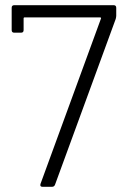

<svg xmlns="http://www.w3.org/2000/svg" viewBox="-20 -720 500 740"><path d="M366 -653H75Q71 -653 71 -649V-604Q71 -594 61 -594H35Q25 -594 25 -604V-690Q25 -700 35 -700H418Q428 -700 428 -690V-659Q428 -655 426 -647L192 -8Q189 0 180 0H144Q133 0 136 -11L369 -648Q370 -650 369 -651.5Q368 -653 366 -653Z"/></svg>

Font: Barlow Light
Style: Regular
Weight: 300
Designer: Jeremy Tribby
Foundry: Tribby Type
Version: Version 1.422